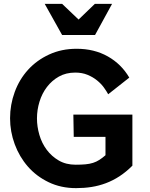

<svg xmlns="http://www.w3.org/2000/svg" viewBox="-20 -967 774 992"><path d="M373 5Q295 5 231.5 -25.5Q168 -56 124 -106.5Q80 -157 56 -222Q32 -287 32 -356Q32 -426 56 -491.5Q80 -557 125 -606.5Q170 -656 234 -685.5Q298 -715 376 -715Q467 -715 537 -675.5Q607 -636 648 -566L539 -480Q531 -495 517 -514.5Q503 -534 481.5 -551.5Q460 -569 432 -580.5Q404 -592 369 -592Q321 -592 284.5 -571.5Q248 -551 222.5 -517.5Q197 -484 184 -441.5Q171 -399 171 -355Q171 -313 183.5 -270Q196 -227 221.5 -193Q247 -159 284 -137.5Q321 -116 371 -116Q400 -116 421.5 -118Q443 -120 460.5 -125.5Q478 -131 493.5 -141Q509 -151 525 -165V-260H361L359 -375H664V-111Q631 -78 597 -56Q563 -34 527 -20.5Q491 -7 453 -1Q415 5 373 5ZM301 -947 386 -866 470 -947H559L471 -786H301L211 -947Z"/></svg>

Font: Rising Sun
Style: Bold
Weight: 700
Designer: Matt McInerney, Pablo Impallari, Rodrigo Fuenzalida (Raleway font), Stephen Hutchings (Greek), Cristiano Sobral (main ch
Foundry: The Rising Sun Project Authors
Version: Version 4.327; ttfautohint (v1.8.4.7-5d5b-dirty)